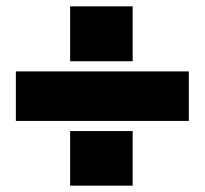

<svg xmlns="http://www.w3.org/2000/svg" viewBox="-20 -652 645 605"><path d="M30 -271V-427H575V-271ZM201 -67V-239H398V-67ZM201 -459V-632H398V-459Z"/></svg>

Font: Foldit ExtraBold
Style: Regular
Weight: 800
Version: Version 1.003